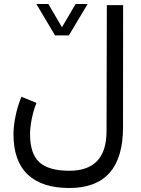

<svg xmlns="http://www.w3.org/2000/svg" viewBox="-20 -693 712 967"><path d="M257.3 -514.6H326.7L421.4 -672.9H360.8L292 -555.7L223.6 -672.9H163.1ZM163.6 -174.8 87.9 -205.6Q67.9 -156.7 57.9 -106.4Q47.9 -56.2 47.9 -17.1Q47.9 118.7 119.9 186.3Q191.9 253.9 329.1 253.9Q463.9 253.9 531.7 177.5Q599.6 101.1 599.6 -52.2L600.1 -667H518.1L516.6 -33.2Q516.6 67.9 469.5 117.4Q422.4 167 329.6 167Q225.6 167 178.5 124.3Q131.3 81.5 131.3 -17.6Q131.3 -48.8 139.4 -91.3Q147.5 -133.8 163.6 -174.8Z"/></svg>

Font: Vazir Variable Regular
Style: Regular
Weight: 400
Designer: Saber Rastikerdar
Foundry: Saber Rastikerdar
Version: Version 30.1.0